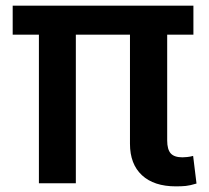

<svg xmlns="http://www.w3.org/2000/svg" viewBox="-20 -650 742 681"><path d="M441 -527H249V0H118V-527H25V-630H666V-527H573V-152Q573 -120 585.5 -106Q598 -92 627 -92Q633 -92 643.5 -93Q654 -94 665 -97L677 1Q654 8 639 9.5Q624 11 604 11Q526 11 483.5 -28.5Q441 -68 441 -140Z"/></svg>

Font: Ek Mukta
Style: Bold
Weight: 700
Designer: Girish Dalvi and Yashodeep Gholap
Foundry: Ek Type
Version: Version 2.538;PS 1.002;hotconv 16.6.51;makeotf.lib2.5.65220;